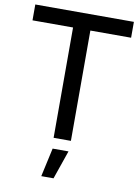

<svg xmlns="http://www.w3.org/2000/svg" viewBox="-99 -765 764 1049"><g transform="rotate(10 283.5 -241.0)"><path d="M10 -700H557V-612H331V0H235V-612H10ZM240 59H328L273 218H205Z"/></g></svg>

Font: Montserrat arm
Style: Regular
Weight: 400
Designer: Julieta Ulanovsky
Foundry: Julieta Ulanovsky
Version: Version 6.000;PS 006.000;hotconv 1.0.88;makeotf.lib2.5.64775